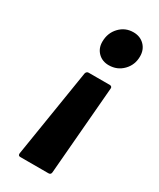

<svg xmlns="http://www.w3.org/2000/svg" viewBox="-181 -766 673 815"><g transform="rotate(30 155.5 -358.5)"><path d="M295 -633Q295 -591 267 -562.5Q239 -534 198 -534Q166 -534 145.5 -554.5Q125 -575 125 -607Q125 -650 152.5 -679Q180 -708 220 -708Q253 -708 274 -687Q295 -666 295 -633ZM140 -464H245Q250 -464 253 -460.5Q256 -457 255 -452L219 -21Q218 -9 206 -9H68Q57 -9 58 -21L127 -452Q128 -457 131.5 -460.5Q135 -464 140 -464Z"/></g></svg>

Font: Barlow Semi Condensed ExtraBold
Style: Italic
Weight: 800
Width: 4
Italic angle: -7°
Designer: Jeremy Tribby
Foundry: Tribby Type
Version: Version 1.408